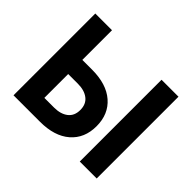

<svg xmlns="http://www.w3.org/2000/svg" viewBox="-149 -931 1162 1162"><g transform="rotate(45 432.0 -350.0)"><path d="M643 -700H788V0H643ZM76 -700H219V-446H302Q426 -446 495 -386Q564 -326 564 -223Q564 -120 495 -60Q426 0 302 0H76ZM302 -325H219V-121H302Q358 -121 391.5 -147Q425 -173 425 -223Q425 -273 391.5 -299Q358 -325 302 -325Z"/></g></svg>

Font: Von Semi
Style: Regular
Weight: 600
Version: Version 4.000; ttfautohint (v1.8.4.7-5d5b)